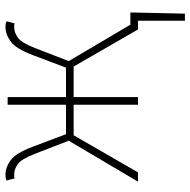

<svg xmlns="http://www.w3.org/2000/svg" viewBox="-17 -509 698 704"><g transform="rotate(-90 332.0 -157.0)"><path d="M608 172V0H584V-28H638V-12L634 172ZM18 0 168 -254 120 -378Q101 -427 82.5 -440.5Q64 -454 44 -454Q39 -454 37 -454Q35 -454 30 -452L22 -482Q30 -486 42 -486Q71 -486 97 -466.5Q123 -447 146 -386L192 -264H300V-478H328V-264H436L482 -386Q505 -447 531.5 -466.5Q558 -486 586 -486Q598 -486 606 -482L598 -452Q594 -454 591.5 -454Q589 -454 584 -454Q565 -454 546 -440.5Q527 -427 508 -378L460 -254L610 0H576L440 -236H328V0H300V-236H188L52 0Z"/></g></svg>

Font: Source Sans Variable
Style: Regular
Weight: 200
Designer: Paul D. Hunt
Foundry: Adobe Systems Incorporated
Version: Version 3.006;hotconv 1.0.111;makeotfexe 2.5.65597